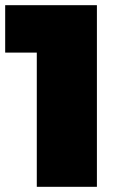

<svg xmlns="http://www.w3.org/2000/svg" viewBox="-50 -721 496 741"><path d="M-30 -701V-518H92V0H324V-701Z"/></svg>

Font: Montserrat-Arabic Black
Style: Regular
Weight: 900
Designer: Mohamed Gaber
Foundry: Kief Type Foundry
Version: Version 5.008;PS 005.008;hotconv 1.0.88;makeotf.lib2.5.64775